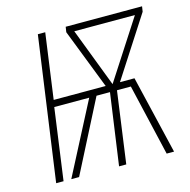

<svg xmlns="http://www.w3.org/2000/svg" viewBox="-101 -781 872 881"><g transform="rotate(-15 334.5 -341.0)"><path d="M649.9 -682.1 646 -657.2 461.9 -372.1H530.8L619.1 0H584L504.9 -339.8H439L392.1 0H357.9L405.8 -339.8H341.8L168 0H130.9L307.1 -339.8H141.1L94.2 0H59.1L154.8 -682.1H189.9L147 -372.1H394L283.2 -657.2L287.1 -682.1ZM319.8 -651.9 426.8 -372.1 607.9 -651.9Z"/></g></svg>

Font: Fira Sans Compressed UltraLight
Style: Italic
Weight: 200
Width: 3
Italic angle: -8°
Designer: Carrois Corporate & Edenspiekermann AG
Foundry: Carrois Corporate GbR & Edenspiekermann AG
Version: Version 4.203;PS 004.203;hotconv 1.0.88;makeotf.lib2.5.64775